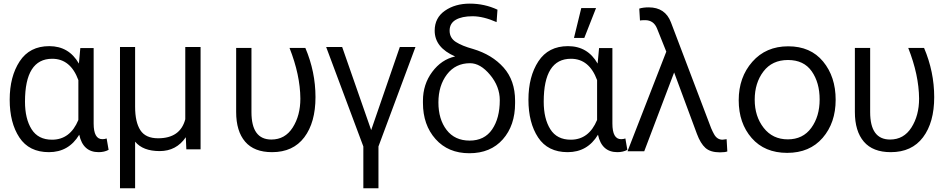

<svg xmlns="http://www.w3.org/2000/svg" viewBox="-20 -806 5205 1054"><path d="M413.1 -457 420.9 -542H494.1V-127.9Q494.1 -42 542 -42Q554.7 -42 565.4 -45.9L576.2 16.6Q552.7 29.3 521.5 29.3Q435.5 29.3 415 -66.4Q357.4 29.3 248.5 29.3Q139.6 29.3 86.4 -51.3Q33.2 -131.8 33.2 -258.8Q33.2 -385.7 87.9 -469.2Q142.6 -552.7 250.5 -552.7Q358.4 -552.7 413.1 -457ZM117.2 -248Q117.2 -154.3 153.3 -96.7Q189.5 -39.1 265.6 -39.1Q365.2 -39.1 410.2 -147.5V-366.2Q367.2 -483.4 266.6 -483.4Q117.2 -483.4 117.2 -248Z M638.7 227.5V-547.9H721.7V-219.7Q721.7 -135.7 750.5 -91.3Q779.3 -46.9 847.7 -46.9Q969.7 -46.9 997.1 -151.4V-547.9H1081.1V13.7H1002.9L1000 -52.7Q948.2 23.4 856.4 23.4Q764.6 23.4 721.7 -28.3V227.5Z M1276.4 -191.4V-543H1360.4V-190.4Q1360.4 -40 1469.7 -40Q1544.9 -40 1586.9 -106Q1628.9 -171.9 1628.9 -264.6Q1627.9 -394.5 1569.3 -543H1656.2Q1711.9 -412.1 1711.9 -272.9Q1711.9 -133.8 1650.4 -52.2Q1588.9 29.3 1473.6 29.3Q1375 29.3 1325.7 -28.3Q1276.4 -85.9 1276.4 -191.4Z M1770.5 -547.9H1858.4L2017.6 -91.8L2174.8 -547.9H2260.7L2057.6 -2V227.5H1974.6V-2Z M2301.8 -241.2V-252.9Q2301.8 -342.8 2352.5 -411.1Q2403.3 -479.5 2478.5 -496.1Q2366.2 -544.9 2366.2 -637.7Q2366.2 -708 2422.4 -747.1Q2478.5 -786.1 2559.1 -786.1Q2639.6 -786.1 2710.9 -752.9L2706.1 -684.6Q2632.8 -716.8 2574.2 -716.8Q2515.6 -716.8 2481.9 -697.3Q2448.2 -677.7 2448.2 -637.7Q2448.2 -597.7 2482.4 -575.7Q2516.6 -553.7 2577.1 -537.1Q2681.6 -505.9 2744.6 -435.1Q2807.6 -364.3 2807.6 -252.9V-239.3Q2807.6 -117.2 2740.2 -41Q2672.9 35.2 2556.6 35.2Q2440.4 35.2 2371.1 -42.5Q2301.8 -120.1 2301.8 -241.2ZM2723.6 -255.9Q2723.6 -331.1 2670.4 -395Q2617.2 -459 2560.5 -459Q2480.5 -459 2433.6 -397.5Q2386.7 -335.9 2386.7 -243.7Q2386.7 -151.4 2431.6 -92.8Q2476.6 -34.2 2558.1 -34.2Q2639.6 -34.2 2681.6 -95.7Q2723.6 -157.2 2723.6 -255.9Z M3260.7 -457 3268.6 -542H3341.8V-127.9Q3341.8 -42 3389.6 -42Q3402.3 -42 3413.1 -45.9L3423.8 16.6Q3400.4 29.3 3369.1 29.3Q3283.2 29.3 3262.7 -66.4Q3205.1 29.3 3096.2 29.3Q2987.3 29.3 2934.1 -51.3Q2880.9 -131.8 2880.9 -258.8Q2880.9 -385.7 2935.5 -469.2Q2990.2 -552.7 3098.1 -552.7Q3206.1 -552.7 3260.7 -457ZM2964.8 -248Q2964.8 -154.3 3001 -96.7Q3037.1 -39.1 3113.3 -39.1Q3212.9 -39.1 3257.8 -147.5V-366.2Q3214.8 -483.4 3114.3 -483.4Q2964.8 -483.4 2964.8 -248ZM3130.9 -597.7 3170.9 -761.7H3252L3187.5 -597.7Z M3424.8 24.4 3637.7 -522.5 3586.9 -649.4Q3568.4 -695.3 3521.5 -695.3Q3501 -695.3 3493.2 -693.4L3489.3 -758.8Q3510.7 -765.6 3541 -765.6Q3631.8 -765.6 3663.1 -683.6L3883.8 -102.5Q3892.6 -82 3899.4 -70.3Q3916 -39.1 3946.3 -39.1Q3961.9 -41 3968.8 -42L3972.7 25.4Q3960 30.3 3931.6 30.3Q3879.9 30.3 3852.5 5.9Q3825.2 -18.6 3805.7 -71.3L3680.7 -408.2L3516.6 24.4Z M4106.4 -48.3Q4035.2 -129.9 4035.2 -255.9Q4035.2 -381.8 4109.9 -466.8Q4184.6 -551.8 4307.1 -551.8Q4429.7 -551.8 4498.5 -468.3Q4567.4 -384.8 4567.4 -258.3Q4567.4 -131.8 4496.1 -49.3Q4424.8 33.2 4301.3 33.2Q4177.7 33.2 4106.4 -48.3ZM4170.9 -413.6Q4123 -350.6 4123 -258.8Q4123 -167 4172.4 -104Q4221.7 -41 4304.7 -41Q4387.7 -41 4433.6 -104Q4479.5 -167 4479.5 -259.8Q4479.5 -352.5 4436 -414.6Q4392.6 -476.6 4305.7 -476.6Q4218.8 -476.6 4170.9 -413.6Z M4672.9 -191.4V-543H4756.8V-190.4Q4756.8 -40 4866.2 -40Q4941.4 -40 4983.4 -106Q5025.4 -171.9 5025.4 -264.6Q5024.4 -394.5 4965.8 -543H5052.7Q5108.4 -412.1 5108.4 -272.9Q5108.4 -133.8 5046.9 -52.2Q4985.4 29.3 4870.1 29.3Q4771.5 29.3 4722.2 -28.3Q4672.9 -85.9 4672.9 -191.4Z"/></svg>

Font: GenEi M Gothic v2 Regular
Style: Regular
Weight: 400
Version: Version 2.0